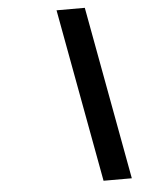

<svg xmlns="http://www.w3.org/2000/svg" viewBox="-63 -911 841 1082"><g transform="rotate(-5 357.5 -370.0)"><path d="M298.1 -860H458L638.2 120H478.3Z"/></g></svg>

Font: Hussar
Style: BdSuprExtOblThree
Weight: 700
Foundry: Cannot Into Space Fonts
Version: Version 2.00